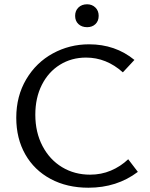

<svg xmlns="http://www.w3.org/2000/svg" viewBox="-20 -871 700 897"><path d="M56 -321Q56 -422 102.5 -500.5Q149 -579 227 -621.5Q305 -664 396 -664Q519 -664 608 -591L554 -533Q477 -602 382 -602Q314 -602 260 -568.5Q206 -535 175.5 -474.5Q145 -414 145 -335Q145 -253 178.5 -189Q212 -125 270 -90Q328 -55 401 -55Q453 -55 498 -74Q543 -93 579 -127L624 -68Q526 6 393 6Q293 6 216.5 -35Q140 -76 98 -150Q56 -224 56 -321ZM331 -797Q331 -821 346.5 -836Q362 -851 387 -851Q410 -851 425.5 -836Q441 -821 441 -797Q441 -773 426 -758.5Q411 -744 387 -744Q362 -744 346.5 -758.5Q331 -773 331 -797Z"/></svg>

Font: Ysabeau Medium
Style: Regular
Weight: 500
Designer: Christian Thalmann (Catharsis Fonts)
Version: Version 0.003